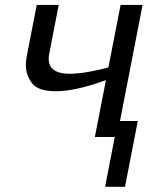

<svg xmlns="http://www.w3.org/2000/svg" viewBox="-20 -548 640 768"><path d="M359.4 0 403.8 -227.5Q282.2 -183.1 203.1 -183.1Q131.8 -183.1 107.7 -215.6Q83.5 -248 83.5 -288.1Q83.5 -306.2 87.9 -327.6L127 -528.3H214.8L176.8 -332Q174.8 -321.8 174.8 -312.5Q174.8 -283.2 196 -268.1Q217.3 -252.9 257.8 -252.9Q293 -252.9 337.9 -261.2Q382.8 -269.5 413.6 -278.3L462.4 -528.3H550.3L460 -64H531.2L480 199.2H400.4L439 0Z"/></svg>

Font: Liberation Mono
Style: Italic
Weight: 400
Italic angle: -12°
Monospace: yes
Designer: Steve Matteson
Foundry: Ascender Corporation
Version: Version 2.1.5